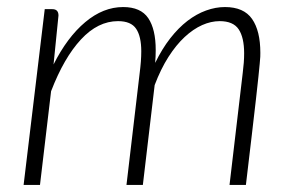

<svg xmlns="http://www.w3.org/2000/svg" viewBox="-20 -525 816 545"><path d="M47 0 107 -499H128.5Q146 -499 146 -481L132 -342Q171 -419.5 222 -462.2Q273 -505 329.5 -505Q379.5 -505 400.8 -473.5Q422 -442 422 -383Q422 -366 420.5 -346.5Q440 -386.5 463.2 -416.2Q486.5 -446 512.2 -465.8Q538 -485.5 565 -495.2Q592 -505 618.5 -505Q672 -505 695.5 -471.2Q719 -437.5 719 -375Q719 -370 718.8 -363.8Q718.5 -357.5 717.2 -344Q716 -330.5 713.5 -306.8Q711 -283 706.5 -243Q702 -203 695 -143.8Q688 -84.5 678 0H631.5L669 -318Q671 -333.5 672 -347.2Q673 -361 673 -373.5Q673 -418.5 657.5 -441.8Q642 -465 603.5 -465Q579 -465 553.8 -453.8Q528.5 -442.5 504.2 -420Q480 -397.5 458.2 -363.5Q436.5 -329.5 419 -283.5L385.5 0H339L376.5 -318Q381 -352.5 381 -379.5Q381 -421.5 366.5 -443.2Q352 -465 315 -465Q258 -465 209.8 -413Q161.5 -361 125 -266L93.5 0Z"/></svg>

Font: Lato Light
Style: Italic
Weight: 300
Italic angle: -7°
Designer: Lukasz Dziedzic
Foundry: Lukasz Dziedzic
Version: Version 1.104; Western+Polish opensource